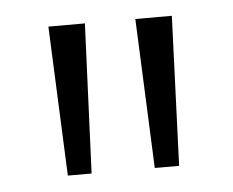

<svg xmlns="http://www.w3.org/2000/svg" viewBox="-32 -750 401 330"><g transform="rotate(-5 168.0 -585.0)"><path d="M125 -714 114 -456H73L62 -714ZM275 -714 265 -456H223L212 -714Z"/></g></svg>

Font: Noto Sans Thai ExtCond Light
Style: Regular
Weight: 300
Width: 2
Designer: Monotype Design Team
Foundry: Monotype Imaging Inc.
Version: Version 2.002; ttfautohint (v1.8.4.7-5d5b)